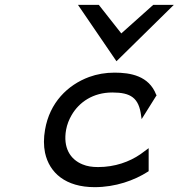

<svg xmlns="http://www.w3.org/2000/svg" viewBox="-20 -762 751 793"><path d="M461 -509 698 -742H613L481 -624L388 -742H302ZM565 -270 627 -369 625 -371C595 -449 519 -462 453 -462C416 -462 381 -456 348 -444C259 -411 185 -338 166 -226C160 -192 160 -160 166 -131C184 -48 251 11 371 11C457 11 535 -17 591 -53L594 -55V-150L560 -125C515 -94 455 -72 385 -72C361 -72 340 -75 321 -83C269 -104 240 -153 253 -226C257 -248 265 -268 276 -287C307 -340 364 -380 444 -380C520 -380 554 -358 563 -283Z"/></svg>

Font: Charger Monospace
Style: Regular
Weight: 400
Designer: Jasper
Foundry: Cannot Into Space Fonts
Version: Version 0.980